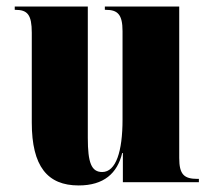

<svg xmlns="http://www.w3.org/2000/svg" viewBox="-20 -556 651 586"><path d="M220 10C297 10 338 -27 353 -89H355V0H587V-10H583C542 -10 527 -23 527 -74V-536H300V-526H303C339 -526 354 -512 354 -461V-191C354 -94 334 -31 292 -31C259 -31 248 -59 248 -135V-536H25V-526H27C64 -526 77 -511 77 -456V-182C77 -48 125 10 220 10Z"/></svg>

Font: Noto Serif Display Condensed Black
Style: Regular
Weight: 900
Width: 3
Designer: Monotype Design Team
Foundry: Monotype Imaging Inc.
Version: Version 2.009